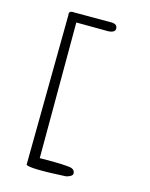

<svg xmlns="http://www.w3.org/2000/svg" viewBox="-118 -869 737 943"><g transform="rotate(15 250.0 -397.0)"><path d="M331 -793Q359 -792 360 -771Q362 -750 327 -747L163 -748L162 -58Q236 -59 277 -57Q318 -55 326 -51Q342 -44 342 -28Q342 -13 310 -5Q125 5 108 -10L116 -773Q111 -796 140 -793Z"/></g></svg>

Font: Yomogi
Style: Regular
Weight: 400
Designer: satsuyako
Foundry: satsuyako
Version: Version 3.100